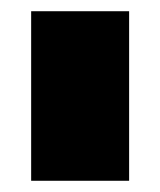

<svg xmlns="http://www.w3.org/2000/svg" viewBox="-20 -695 285 342"><path d="M35.5 -373H210V-675H35.5Z"/></svg>

Font: Anybody Expanded Black
Style: Regular
Weight: 900
Width: 7
Designer: Tyler Finck
Foundry: Etcetera Type Company
Version: Version 1.113;gftools[0.9.25]